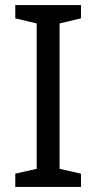

<svg xmlns="http://www.w3.org/2000/svg" viewBox="-20 -734 379 754"><path d="M298 0H40V-52L124 -71V-642L40 -662V-714H298V-662L214 -642V-71L298 -52Z"/></svg>

Font: Noto Sans Devanagari
Style: Regular
Weight: 400
Designer: Jelle Bosma - Monotype Design Team
Foundry: Monotype Imaging Inc.
Version: Version 2.003